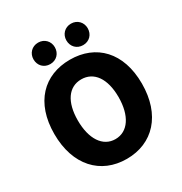

<svg xmlns="http://www.w3.org/2000/svg" viewBox="-219 -1083 1225 1295"><g transform="rotate(-30 393.0 -435.5)"><path d="M393 54C596 54 734 -92 734 -336C734 -579 596 -718 393 -718C190 -718 52 -580 52 -336C52 -92 190 54 393 54ZM182 -842C182 -794 216 -758 265 -758C314 -758 348 -794 348 -842C348 -888 314 -925 265 -925C216 -925 182 -888 182 -842ZM235 -336C235 -480 295 -565 393 -565C491 -565 552 -480 552 -336C552 -192 491 -100 393 -100C295 -100 235 -192 235 -336ZM438 -842C438 -794 472 -758 521 -758C570 -758 604 -794 604 -842C604 -888 570 -925 521 -925C472 -925 438 -888 438 -842Z"/></g></svg>

Font: コーポレート・ロゴ（ラウンド）ver3 Bold
Style: Regular
Weight: 700
Designer: [KANA_main] LOGOTYPE.JP [Source Han Sans] Ryoko NISHIZUKA 西塚涼子 (kana, bopomofo & ideographs); Paul D. Hunt (Latin, Greek
Version: Version 12.001;FEAKit 1.0